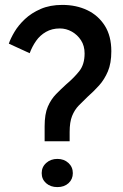

<svg xmlns="http://www.w3.org/2000/svg" viewBox="-20 -763 500 783"><path d="M162 -187V-248Q162 -298 175 -328Q188 -358 208.5 -379Q229 -400 250 -419Q281 -445 303 -472.5Q325 -500 325 -545Q325 -576 310.5 -598.5Q296 -621 273 -634Q250 -647 224 -647Q192 -647 167.5 -633Q143 -619 127 -596Q111 -573 101 -546L16 -585Q23 -606 39 -633Q55 -660 81.5 -685Q108 -710 146 -726.5Q184 -743 234 -743Q291 -743 336 -721.5Q381 -700 407.5 -658Q434 -616 434 -554Q434 -505 420 -472Q406 -439 384.5 -415Q363 -391 338 -369Q319 -351 301.5 -333Q284 -315 274 -290Q264 -265 264 -225V-187ZM214 0Q186 0 168 -16Q150 -32 150 -57Q150 -82 168.5 -98.5Q187 -115 214 -115Q241 -115 259 -98.5Q277 -82 277 -57Q277 -32 259.5 -16Q242 0 214 0Z"/></svg>

Font: Josefin Sans Medium
Style: Regular
Weight: 500
Designer: Santiago Orozco
Foundry: Typemade
Version: Version 2.001